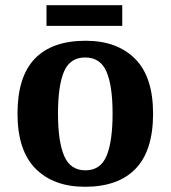

<svg xmlns="http://www.w3.org/2000/svg" viewBox="-20 -705 653 735"><path d="M305 10Q185 10 116 -59.5Q47 -129 47 -270Q47 -411 113 -480Q179 -549 308 -549Q428 -549 497 -480Q566 -411 566 -270Q566 -129 499.5 -59.5Q433 10 305 10ZM307 -53Q365 -53 388 -108.5Q411 -164 411 -270Q411 -377 387.5 -431Q364 -485 306 -485Q248 -485 225 -431Q202 -377 202 -270Q202 -164 225.5 -108.5Q249 -53 307 -53ZM158 -606V-685H448V-606Z"/></svg>

Font: Noto Serif Yezidi
Style: Bold
Weight: 700
Designer: Dalton Maag Ltd
Foundry: Dalton Maag Ltd
Version: Version 1.001; ttfautohint (v1.8.4.7-5d5b)